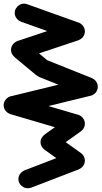

<svg xmlns="http://www.w3.org/2000/svg" viewBox="225 -735 550 1040"><g transform="rotate(-90 500.0 -215.0)"><path d="M0.3 -340Q0.3 -326.7 7 -315.2Q13.7 -303.7 25.2 -297Q36.7 -290.3 50 -290.3Q63.3 -290.3 74.8 -297Q86.3 -303.7 93.3 -315.2Q100.3 -326.7 100.3 -340Q100.3 -353.3 93.3 -364.8Q86.3 -376.3 74.8 -383.3Q63.3 -390.3 50 -390.3Q36.7 -390.3 25.2 -383.3Q13.7 -376.3 7 -364.8Q0.3 -353.3 0.3 -340Z M97 -357.7 3 -322.3 103 -62.3 197 -97.7Z M100.3 -80Q100.3 -66.7 107 -55.2Q113.7 -43.7 125.2 -37Q136.7 -30.3 150 -30.3Q163.3 -30.3 174.8 -37Q186.3 -43.7 193.3 -55.2Q200.3 -66.7 200.3 -80Q200.3 -93.3 193.3 -104.8Q186.3 -116.3 174.8 -123.3Q163.3 -130.3 150 -130.3Q136.7 -130.3 125.2 -123.3Q113.7 -116.3 107 -104.8Q100.3 -93.3 100.3 -80Z M109.3 -109 190.7 -51 290.7 -191 209.3 -249Z M200.3 -220Q200.3 -206.7 207 -195.2Q213.7 -183.7 225.2 -177Q236.7 -170.3 250 -170.3Q263.3 -170.3 274.8 -177Q286.3 -183.7 293.3 -195.2Q300.3 -206.7 300.3 -220Q300.3 -233.3 293.3 -244.8Q286.3 -256.3 274.8 -263.3Q263.3 -270.3 250 -270.3Q236.7 -270.3 225.2 -263.3Q213.7 -256.3 207 -244.8Q200.3 -233.3 200.3 -220Z M290.7 -249 209.3 -191 309.3 -51 390.7 -109Z M300.3 -80Q300.3 -66.7 307 -55.2Q313.7 -43.7 325.2 -37Q336.7 -30.3 350 -30.3Q363.3 -30.3 374.8 -37Q386.3 -43.7 393.3 -55.2Q400.3 -66.7 400.3 -80Q400.3 -93.3 393.3 -104.8Q386.3 -116.3 374.8 -123.3Q363.3 -130.3 350 -130.3Q336.7 -130.3 325.2 -123.3Q313.7 -116.3 307 -104.8Q300.3 -93.3 300.3 -80Z M302 -94.3 398 -65.7 498 -405.7 402 -434.3Z M400.3 -420Q400.3 -406.7 407 -395.2Q413.7 -383.7 425.2 -377Q436.7 -370.3 450 -370.3Q463.3 -370.3 474.8 -377Q486.3 -383.7 493.3 -395.2Q500.3 -406.7 500.3 -420Q500.3 -433.3 493.3 -444.8Q486.3 -456.3 474.8 -463.3Q463.3 -470.3 450 -470.3Q436.7 -470.3 425.2 -463.3Q413.7 -456.3 407 -444.8Q400.3 -433.3 400.3 -420Z M498.3 -432 401.7 -408 501.7 2 598.3 -22Z M500.3 -10Q500.3 3.3 507 14.8Q513.7 26.3 525.2 33Q536.7 39.7 550 39.7Q563.3 39.7 574.8 33Q586.3 26.3 593.3 14.8Q600.3 3.3 600.3 -10Q600.3 -23.3 593.3 -34.8Q586.3 -46.3 574.8 -53.3Q563.3 -60.3 550 -60.3Q536.7 -60.3 525.2 -53.3Q513.7 -46.3 507 -34.8Q500.3 -23.3 500.3 -10Z M503.3 -28.7 596.7 8.7 696.7 -241.3 603.3 -278.7Z M600.3 -260Q600.3 -246.7 607 -235.2Q613.7 -223.7 625.2 -217Q636.7 -210.3 650 -210.3Q663.3 -210.3 674.8 -217Q686.3 -223.7 693.3 -235.2Q700.3 -246.7 700.3 -260Q700.3 -273.3 693.3 -284.8Q686.3 -296.3 674.8 -303.3Q663.3 -310.3 650 -310.3Q636.7 -310.3 625.2 -303.3Q613.7 -296.3 607 -284.8Q600.3 -273.3 600.3 -260Z M611.3 -292 688.7 -228 788.7 -348 711.3 -412Z M700.3 -380Q700.3 -366.7 707 -355.2Q713.7 -343.7 725.2 -337Q736.7 -330.3 750 -330.3Q763.3 -330.3 774.8 -337Q786.3 -343.7 793.3 -355.2Q800.3 -366.7 800.3 -380Q800.3 -393.3 793.3 -404.8Q786.3 -416.3 774.8 -423.3Q763.3 -430.3 750 -430.3Q736.7 -430.3 725.2 -423.3Q713.7 -416.3 707 -404.8Q700.3 -393.3 700.3 -380Z M797.7 -396 702.3 -364 802.3 -64 897.7 -96Z M800.3 -80Q800.3 -66.7 807 -55.2Q813.7 -43.7 825.2 -37Q836.7 -30.3 850 -30.3Q863.3 -30.3 874.8 -37Q886.3 -43.7 893.3 -55.2Q900.3 -66.7 900.3 -80Q900.3 -93.3 893.3 -104.8Q886.3 -116.3 874.8 -123.3Q863.3 -130.3 850 -130.3Q836.7 -130.3 825.2 -123.3Q813.7 -116.3 807 -104.8Q800.3 -93.3 800.3 -80Z M802.7 -96.7 897.3 -63.3 997.3 -343.3 902.7 -376.7Z M900.3 -360Q900.3 -346.7 907 -335.2Q913.7 -323.7 925.2 -317Q936.7 -310.3 950 -310.3Q963.3 -310.3 974.8 -317Q986.3 -323.7 993.3 -335.2Q1000.3 -346.7 1000.3 -360Q1000.3 -373.3 993.3 -384.8Q986.3 -396.3 974.8 -403.3Q963.3 -410.3 950 -410.3Q936.7 -410.3 925.2 -403.3Q913.7 -396.3 907 -384.8Q900.3 -373.3 900.3 -360Z"/></g></svg>

Font: Linefont Thin
Style: Regular
Weight: 100
Monospace: yes
Version: Version 3.002;gftools[0.9.33]